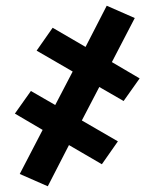

<svg xmlns="http://www.w3.org/2000/svg" viewBox="-20 -488 540 671"><path d="M147 163 49 120 129 -34 32 -91 88 -170 173 -121 234 -238 108 -311 164 -391 279 -324 353 -468 451 -425 371 -271 468 -214 412 -135 327 -184 266 -67 392 6 336 86 221 19Z"/></svg>

Font: Iosevka Curly Slab Heavy
Style: Regular
Weight: 900
Monospace: yes
Designer: Belleve Invis
Foundry: Belleve Invis
Version: Version 22.1.2; ttfautohint (v1.8.4)